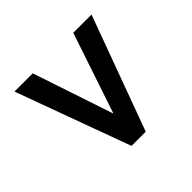

<svg xmlns="http://www.w3.org/2000/svg" viewBox="-127 -654 803 803"><g transform="rotate(-45 274.0 -252.5)"><path d="M231.9 0.5 46.4 -506.3H154.3L272.9 -151.4H274.9L394 -506.3H502L315.9 0.5Z"/></g></svg>

Font: Alte DIN 1451 Mittelschrift
Style: Regular
Weight: 400
Designer: Peter Wiegel
Foundry: Peter Wiegel
Version: Version 1.002 September 20, 2019